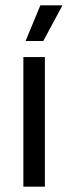

<svg xmlns="http://www.w3.org/2000/svg" viewBox="-20 -703 256 723"><path d="M68 0V-488H149V0ZM132 -683H215V-682.5L143 -548.5H76.5V-549Z"/></svg>

Font: Anek Gujarati
Style: Regular
Weight: 400
Designer: Mrunmayee Ghaisas (Gujarati), Yesha Goshar (Latin)
Foundry: Ek Type
Version: Version 1.003